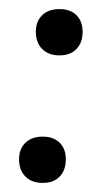

<svg xmlns="http://www.w3.org/2000/svg" viewBox="-20 -394 244 423"><path d="M22 -43Q22 -66 36 -79.5Q50 -93 74 -93Q98 -93 111.5 -79.5Q125 -66 125 -43Q125 -19 111.5 -5Q98 9 74 9Q50 9 36 -5Q22 -19 22 -43ZM59 -324Q59 -347 73 -360.5Q87 -374 111 -374Q135 -374 148.5 -360.5Q162 -347 162 -324Q162 -300 148.5 -286Q135 -272 111 -272Q87 -272 73 -286Q59 -300 59 -324Z"/></svg>

Font: Cormorant Garamond SemiBold
Style: Italic
Weight: 600
Italic angle: -10°
Designer: Christian Thalmann (Catharsis Fonts)
Foundry: Catharsis Fonts
Version: Version 4.000